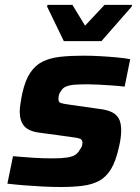

<svg xmlns="http://www.w3.org/2000/svg" viewBox="-20 -741 559 769"><path d="M223.1 8Q189.2 8 150.1 6Q110.9 4 74.3 1Q37.6 -2 9.6 -5.4L32.1 -115.4Q53.4 -113.8 74.3 -112Q95.2 -110.3 115.4 -109Q135.6 -107.7 154.2 -107.2Q172.8 -106.7 189.9 -106.7Q226.8 -106.7 248.3 -110Q269.7 -113.4 281.4 -120.9Q293.2 -128.4 299.6 -141.6Q305.3 -148 307.8 -154.9Q310.2 -161.8 310.2 -170.1Q310.2 -181.9 299.4 -185.7Q288.7 -189.6 260.1 -193L135 -210Q92.7 -216.2 75.8 -237.3Q59 -258.4 59 -293.7Q59 -306.6 62 -326.3Q64.9 -346.1 69.3 -367.2Q80.8 -419 100.9 -449.3Q121.1 -479.7 150.9 -494.3Q180.7 -509 221.1 -513.5Q261.6 -518 312.7 -518Q346.5 -518 381.8 -516Q417.1 -514 449 -511Q480.9 -508 501.5 -504L479.2 -394Q451.7 -397.2 425 -399Q398.2 -400.7 374.6 -402Q350.9 -403.3 332.6 -403.3Q303.6 -403.3 282.1 -402Q260.6 -400.6 246.2 -395.1Q231.8 -389.7 224.6 -377.1Q219.8 -371.2 216.9 -363.3Q214.1 -355.4 214.1 -344Q214.1 -331.9 223.6 -328.5Q233.2 -325 260.4 -321.5L377.5 -304.8Q404.4 -301.8 424.2 -293.6Q443.9 -285.3 454.7 -268.1Q465.4 -250.8 465.4 -218Q465.4 -206.7 463.4 -189.5Q461.4 -172.2 456.4 -152.2Q444.5 -96.9 425.2 -64.7Q405.9 -32.4 377.4 -17Q348.9 -1.6 310.6 3.2Q272.4 8 223.1 8ZM235.6 -576.3 168.7 -714.6 170.2 -721.5H270.1L320.7 -638.2L398.7 -721.5H508.9L507.4 -714.6L386.3 -576.3Z"/></svg>

Font: Saira Thin
Style: Italic
Weight: 100
Italic angle: -12°
Designer: Hector Gatti with collaboration of the Omnibus-Type team
Foundry: Omnibus-Type
Version: Version 1.101